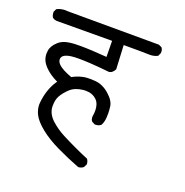

<svg xmlns="http://www.w3.org/2000/svg" viewBox="-109 -647 714 743"><g transform="rotate(20 248.0 -275.5)"><path d="M274.4 -385.3Q290.5 -385.3 299.8 -404.3L294.9 -502.4H299.3Q377.4 -502.4 398.9 -501.5Q400.9 -501.5 404.1 -501.5Q407.2 -501.5 412.6 -502Q423.8 -503.4 434.6 -508.8L440.4 -521.5Q440.9 -524.4 440.9 -527.3Q440.9 -537.1 435.1 -544.4L422.4 -550.3L46.9 -551.3Q22.5 -554.2 2 -543.5L-3.9 -531.2Q-3.9 -529.8 -3.9 -528.8Q-3.9 -516.1 2 -507.8Q9.3 -502.4 19 -501.5L247.1 -502.4L248 -436.5Q181.2 -441.9 137.7 -441.9Q109.9 -441.9 97.4 -439.9Q85 -438 76.7 -435.5Q60.1 -430.2 49.8 -420.4Q28.8 -401.4 26.4 -380.9Q25.4 -375 25.4 -369.1Q25.4 -355.5 30.8 -342.3Q37.6 -326.7 55.4 -310.8Q73.2 -294.9 97.2 -283.2L101.6 -281.2L98.6 -276.9Q72.3 -237.8 66.9 -183.1Q66.4 -179.2 66.4 -174.8Q66.4 -154.8 75.7 -135.7Q86.9 -112.3 119.1 -86.4Q151.4 -60.5 196.8 -38.8Q242.2 -17.1 290.5 1.5Q302.2 1.5 311.5 -5.9L318.4 -18.6Q318.4 -19.5 318.4 -22.7Q318.4 -25.9 316.9 -30.8Q315.4 -35.6 312 -40.5Q255.4 -64 197.8 -93.8Q168.9 -108.9 144 -131.3Q118.2 -155.3 117.2 -183.6Q117.2 -186 117.2 -188.5Q117.2 -212.9 126 -228.5Q135.7 -246.1 154.5 -263.9Q173.3 -281.7 207 -285.6Q212.9 -286.1 218.3 -286.1Q245.6 -286.1 263.2 -269Q278.3 -253.9 278.3 -225.6Q278.3 -215.8 276.4 -204.6Q275.9 -201.7 275.9 -199.5Q275.9 -197.3 276.4 -194.3Q276.9 -187.5 281.7 -182.1L294.4 -175.3Q295.4 -175.3 296.4 -175.3Q310.1 -175.3 319.3 -182.6Q327.1 -195.3 328.6 -215.8Q329.1 -222.7 329.1 -233.9Q329.1 -245.1 327.1 -261.2Q324.2 -284.2 297.1 -307.9Q270 -331.5 239.7 -334Q228.5 -335 221.7 -335Q214.8 -335 206.5 -334.7Q198.2 -334.5 190.4 -332.8Q182.6 -331.1 177.5 -329.6Q172.4 -328.1 167.5 -326.2Q157.7 -322.8 146.5 -316.4Q105.5 -331.5 90.8 -346.2Q81.1 -356 81.1 -366.2Q81.1 -387.2 120.1 -392.1Q132.3 -393.6 151.4 -393.6Q193.4 -393.6 266.6 -386.2Q272.5 -385.3 274.4 -385.3Z"/></g></svg>

Font: Bakudai
Style: Light
Weight: 300
Version: Version 1.48